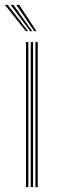

<svg xmlns="http://www.w3.org/2000/svg" viewBox="-47 -774 236 794"><path d="M99.5 0V-600H109.2V0ZM60.5 0V-600H70.2V0ZM80 0V-600H89.8V0ZM60.2 -645 -26.8 -754H-15L69 -645ZM77.8 -645 -3.2 -754H8.5L86.2 -645ZM95 -645 20.2 -754H32.2L103.8 -645Z"/></svg>

Font: Big Shoulders Inline Text ExtraLight
Style: Regular
Weight: 250
Version: Version 2.002